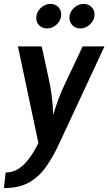

<svg xmlns="http://www.w3.org/2000/svg" viewBox="-77 -735 556 985"><path d="M-48 150Q-15 150 11 135Q37 120 57.5 96.5Q78 73 93.5 47Q109 21 120 -1L15 -497H137Q149 -441 158.5 -398Q168 -355 176 -316.5Q184 -278 189 -237.5Q194 -197 196 -146Q210 -193 225 -232Q240 -271 258.5 -310Q277 -349 298.5 -394Q320 -439 347 -497H459L226 3Q195 70 159 121Q123 172 72 201Q21 230 -57 230ZM237 -660.8Q237 -632 215 -610.5Q193 -589 163.7 -589Q140 -589 124.5 -604.5Q109 -620 109 -642.6Q109 -672 131.5 -693.5Q154 -715 181.7 -715Q206 -715 221.5 -699.5Q237 -684 237 -660.8ZM408 -660.8Q408 -632 385.5 -610.5Q363 -589 334.2 -589Q311 -589 295 -605Q279 -621.1 279 -643.2Q279 -672 301.5 -693.5Q324 -715 351.7 -715Q376 -715 392 -699.5Q408 -684 408 -660.8Z"/></svg>

Font: Rosario
Style: Italic
Weight: 400
Italic angle: -8.05°
Designer: Hector Gatti
Foundry: Omnibus Type
Version: Version 1.201